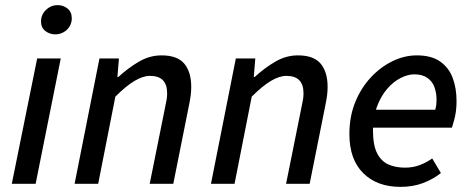

<svg xmlns="http://www.w3.org/2000/svg" viewBox="-20 -717 1832 749"><path d="M26 0 125 -489H217L119 0ZM195 -583Q174 -583 157 -596Q140 -609 140 -633Q140 -660 159.5 -678.5Q179 -697 205 -697Q227 -697 243.5 -683.5Q260 -670 260 -646Q260 -619 241 -601Q222 -583 195 -583Z M271 0 368 -489H444L438 -417H442Q480 -452 522 -476.5Q564 -501 610 -501Q672 -501 699 -468.5Q726 -436 726 -378Q726 -361 724 -345.5Q722 -330 718 -310L656 0H564L624 -298Q628 -317 630 -328.5Q632 -340 632 -353Q632 -387 615.5 -404Q599 -421 565 -421Q538 -421 505 -401.5Q472 -382 430 -340L363 0Z M803 0 900 -489H976L970 -417H974Q1012 -452 1054 -476.5Q1096 -501 1142 -501Q1204 -501 1231 -468.5Q1258 -436 1258 -378Q1258 -361 1256 -345.5Q1254 -330 1250 -310L1188 0H1096L1156 -298Q1160 -317 1162 -328.5Q1164 -340 1164 -353Q1164 -387 1147.5 -404Q1131 -421 1097 -421Q1070 -421 1037 -401.5Q1004 -382 962 -340L895 0Z M1542 12Q1451 12 1397 -41.5Q1343 -95 1343 -194Q1343 -263 1366 -319Q1389 -375 1427 -415.5Q1465 -456 1511.5 -478.5Q1558 -501 1606 -501Q1663 -501 1697 -477Q1731 -453 1746 -413Q1761 -373 1761 -322Q1761 -301 1758.5 -282.5Q1756 -264 1751.5 -248Q1747 -232 1743 -219H1411L1419 -289H1678Q1681 -301 1682 -309Q1683 -317 1683 -328Q1683 -354 1675 -376.5Q1667 -399 1647.5 -413Q1628 -427 1596 -427Q1571 -427 1542.5 -412.5Q1514 -398 1490 -370Q1466 -342 1450.5 -301Q1435 -260 1435 -209Q1435 -151 1451 -119.5Q1467 -88 1495 -75.5Q1523 -63 1560 -63Q1591 -63 1617.5 -73Q1644 -83 1666 -99L1700 -42Q1670 -18 1630.5 -3Q1591 12 1542 12Z"/></svg>

Font: Source Sans 3 ExtraLight Medium
Style: Italic
Weight: 500
Italic angle: -11°
Version: Version 3.052;hotconv 1.1.0;makeotfexe 2.6.0